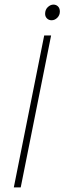

<svg xmlns="http://www.w3.org/2000/svg" viewBox="-20 -814 280 834"><path d="M40 0 172 -660H202L70 0ZM204 -726Q192 -726 184 -734Q176 -742 176 -754Q176 -772 187.5 -783Q199 -794 212 -794Q224 -794 232 -786Q240 -778 240 -764Q240 -748 229 -737Q218 -726 204 -726Z"/></svg>

Font: Source Sans 3 VF
Style: Italic
Weight: 200
Italic angle: -11°
Designer: Paul D. Hunt
Foundry: Adobe Systems Incorporated
Version: Version 3.042;hotconv 1.0.118;makeotfexe 2.5.65603